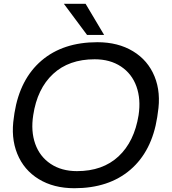

<svg xmlns="http://www.w3.org/2000/svg" viewBox="-20 -972 905 1010"><path d="M527.8 -788.1H438L315.9 -952.1H430.2ZM371.1 18.1Q262.2 18.1 183.8 -29.8Q105.5 -77.6 70.8 -163.1Q36.1 -248.5 53.2 -356L56.2 -377.9Q85 -556.2 198.2 -653.1Q311.5 -750 492.2 -750Q601.1 -750 679.7 -702.4Q758.3 -654.8 793 -569.8Q827.6 -484.9 810.1 -377.9L807.1 -356Q779.3 -176.8 666 -79.3Q552.7 18.1 371.1 18.1ZM384.8 -71.8Q520 -71.8 603.3 -149.2Q686.5 -226.6 709 -366.2Q721.7 -450.2 697.8 -517.1Q673.8 -584 616.5 -622.1Q559.1 -660.2 478 -660.2Q342.3 -660.2 259 -582.8Q175.8 -505.4 154.8 -366.2Q141.6 -282.2 165.3 -215.3Q189 -148.4 246.3 -110.1Q303.7 -71.8 384.8 -71.8Z"/></svg>

Font: Sora Italic
Style: Regular
Weight: 400
Designer: Jonathan Barnbrook, Julián Moncada
Foundry: Barnbrook Fonts
Version: Version 2.000